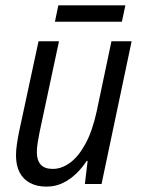

<svg xmlns="http://www.w3.org/2000/svg" viewBox="-20 -690 532 720"><path d="M154.3 9.8Q118.7 9.8 93 -3.7Q67.4 -17.1 53.7 -43.2Q40 -69.3 40 -107.4Q40 -127.4 43.5 -150.1Q46.9 -172.9 51.3 -194.8L124.5 -535.2H201.2L128.4 -194.3Q124 -172.9 121.1 -153.8Q118.2 -134.8 118.2 -118.7Q118.2 -89.4 132.6 -73Q147 -56.6 177.7 -56.6Q211.4 -56.6 243.2 -80.1Q274.9 -103.5 301 -151.9Q327.1 -200.2 342.8 -273.4L397.9 -535.2H473.6L360.8 0H298.3L308.6 -86.4H304.7Q288.6 -61 266.1 -39.3Q243.7 -17.6 215.8 -3.9Q188 9.8 154.3 9.8ZM186 -608.4 198.7 -669.9H450.2L437 -608.4Z"/></svg>

Font: Open Sans SemiCondensed
Style: Italic
Weight: 400
Width: 4
Italic angle: -12°
Designer: Monotype Design Team
Foundry: Monotype Imaging Inc.
Version: Version 3.000